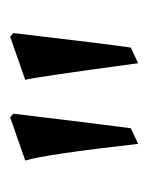

<svg xmlns="http://www.w3.org/2000/svg" viewBox="22 -772 286 369"><g transform="rotate(-90 164.5 -587.0)"><path d="M124 -710 131 -704Q109 -521 103 -478L73 -464Q53 -641 41 -681ZM279 -710 286 -704Q264 -517 258 -478L228 -464Q200 -671 196 -681Z"/></g></svg>

Font: Shafarik
Style: Regular
Weight: 400
Version: Version 1.001; ttfautohint (v1.8.4.7-5d5b)